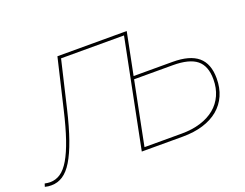

<svg xmlns="http://www.w3.org/2000/svg" viewBox="-153 -915 1449 1135"><g transform="rotate(-20 571.5 -347.5)"><path d="M-3 5Q-14 5 -23.5 4Q-33 3 -44 0L-38 -19Q-19 -15 -4 -15Q31 -15 61 -35Q91 -55 117.5 -100Q144 -145 168.5 -216.5Q193 -288 217 -391L290 -700H726L586 0H566L702 -681H306L237 -388Q212 -282 185.5 -207Q159 -132 130.5 -85Q102 -38 69 -16.5Q36 5 -3 5ZM918 -436Q1026 -436 1078 -392Q1130 -348 1130 -256Q1130 -196 1109 -148.5Q1088 -101 1048.5 -68Q1009 -35 952 -17.5Q895 0 824 0H566L706 -700H726L673 -436ZM824 -19Q890 -19 943 -35.5Q996 -52 1033 -82.5Q1070 -113 1090 -157.5Q1110 -202 1110 -257Q1110 -341 1063 -379Q1016 -417 913 -417H669L590 -19Z"/></g></svg>

Font: Argentum Sans Thin
Style: Italic
Weight: 100
Italic angle: -11°
Designer: Julieta Ulanovsky (font), Cristiano Sobral (main changes and remaster)
Foundry: Julieta Ulanovsky (font), Cristiano Sobral (main changes and remaster)
Version: Version 2.007;June 15, 2022;FontCreator 14.0.0.2814 64-bit; 